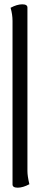

<svg xmlns="http://www.w3.org/2000/svg" viewBox="-20 -717 185 889"><path d="M107 75Q107 98 116 136Q86 152 62 152Q38 152 38 137V-620Q38 -650 29 -681Q59 -697 83 -697Q107 -697 107 -682Z"/></svg>

Font: el_Medula One
Style: Regular
Weight: 400
Designer: Luciano Vergara
Foundry: Luciano Vergara
Version: Version 1.002 August 17, 2020